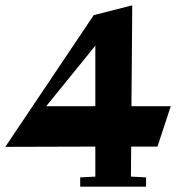

<svg xmlns="http://www.w3.org/2000/svg" viewBox="-25 -703 666 723"><path d="M469 -151 468 -38 525 -35V0H277V-35L334 -38V-151L-5 -150L328 -646L473 -683L470 -303H618L568 -151ZM334 -303V-531L149 -303Z"/></svg>

Font: Rakkas
Style: Regular
Weight: 400
Designer: Zeynep Akay
Foundry: Zeynep Akay
Version: Version 2.000